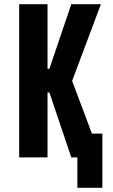

<svg xmlns="http://www.w3.org/2000/svg" viewBox="-20 -755 540 921"><path d="M471 146H351V0H322L217 -311H208V0H72V-735H208V-425H217L322 -735H464L326 -367L421 -114H471Z"/></svg>

Font: Iosevka Term Curly Heavy
Style: Regular
Weight: 900
Designer: Belleve Invis
Foundry: Belleve Invis
Version: Version 32.3.0